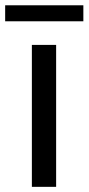

<svg xmlns="http://www.w3.org/2000/svg" viewBox="-42 -724 343 744"><path d="M81.5 0V-550H175.5V0ZM-22 -703.5H281V-641.5H-22Z"/></svg>

Font: Junction Medium
Style: Regular
Weight: 500
Designer: Caroline Hadilaksono
Foundry: Caroline Hadilaksono, Tyler Finck, The League of Moveable Type
Version: Version 2.000; ttfautohint (v1.8.3)